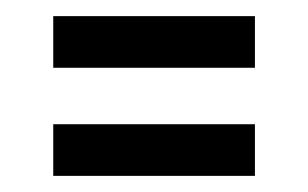

<svg xmlns="http://www.w3.org/2000/svg" viewBox="-20 -417 382 238"><path d="M46 -333V-397H296V-333ZM46 -199V-263H296V-199Z"/></svg>

Font: Bricolage Grotesque 24pt Condensed Light
Style: Regular
Weight: 300
Width: 3
Designer: Mathieu Triay
Foundry: Atelier Triay
Version: Version 1.001;gftools[0.9.33.dev8+g029e19f]